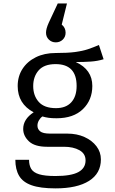

<svg xmlns="http://www.w3.org/2000/svg" viewBox="-20 -853 655 1091"><path d="M542.1 -597.4 568.7 -516.4Q533.8 -505.6 495.1 -503.1Q456.4 -500.5 410.8 -500.5Q504.6 -457.4 504.6 -364.6Q504.6 -284.6 451 -232.8Q397.4 -181 301.5 -181Q274.4 -181 256.2 -183.6Q237.9 -186.2 221 -191.3Q208.7 -182.6 200.8 -168.5Q192.8 -154.4 192.8 -139Q192.8 -119.5 208.2 -106.7Q223.6 -93.8 265.1 -93.8H362.6Q416.9 -93.8 460 -74.4Q503.1 -54.9 528.2 -21.8Q553.3 11.3 553.3 52.8Q553.3 132.3 485.9 174.9Q418.5 217.4 295.4 217.4Q209.2 217.4 159.5 199.7Q109.7 182.1 88.5 145.9Q67.2 109.7 67.2 54.9H145.1Q145.1 86.2 157.4 106.7Q169.7 127.2 202.1 137.2Q234.4 147.2 294.9 147.2Q384.1 147.2 425.1 124.9Q466.2 102.6 466.2 58.5Q466.2 20 431.3 0.5Q396.4 -19 344.1 -19H247.7Q177.4 -19 144.6 -49.7Q111.8 -80.5 111.8 -120.5Q111.8 -175.9 171.3 -214.9Q80.5 -263.1 80.5 -364.1Q80.5 -419 107.7 -461.3Q134.9 -503.6 183.6 -527.7Q232.3 -551.8 295.9 -551.8Q364.1 -551.8 406.7 -557.4Q449.2 -563.1 479.7 -573.3Q510.3 -583.6 542.1 -597.4ZM295.9 -488.7Q230.8 -488.7 199.7 -453.3Q168.7 -417.9 168.7 -364.1Q168.7 -309.2 200.3 -273.8Q231.8 -238.5 297.9 -238.5Q354.9 -238.5 385.1 -271.8Q415.4 -305.1 415.4 -364.6Q415.4 -488.7 295.9 -488.7ZM296.9 -612.3Q273.8 -612.3 257.7 -627.9Q241.5 -643.6 241.5 -667.2Q241.5 -689.7 256.9 -723.6L308.2 -833.3H360.5L330.8 -713.3Q352.8 -695.4 352.8 -667.2Q352.8 -643.6 336.7 -627.9Q320.5 -612.3 296.9 -612.3Z"/></svg>

Font: FiraCode Nerd Font
Style: Regular
Weight: 400
Designer: Carrois Corporate, Edenspiekermann AG, Nikita Prokopov
Foundry: Carrois Corporate, Edenspiekermann AG, Nikita Prokopov
Version: Version 6.002;Nerd Fonts 2.1.0